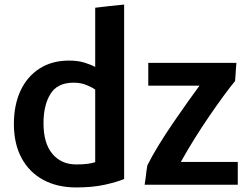

<svg xmlns="http://www.w3.org/2000/svg" viewBox="-20 -805 1101 843"><path d="M525 -785Q494 -782 462 -778.5Q430 -775 398 -771V-511Q382 -520 352.5 -529.5Q323 -539 283 -539Q208 -539 153.5 -504Q99 -469 70 -406.5Q41 -344 41 -261Q41 -173 75 -110.5Q109 -48 170.5 -15Q232 18 314 18Q387 18 440.5 6Q494 -6 525 -19ZM398 -93Q387 -89 366.5 -86Q346 -83 315 -83Q249 -83 210 -129.5Q171 -176 171 -264Q171 -343 201.5 -392.5Q232 -442 303 -442Q335 -442 360 -431.5Q385 -421 398 -412ZM1018 -529H631V-429H856Q833 -398 802.5 -355Q772 -312 739.5 -264.5Q707 -217 677.5 -169Q648 -121 627 -79Q625 -70 623 -53.5Q621 -37 619 -20.5Q617 -4 615 6H1024V-94H774Q800 -141 832 -192.5Q864 -244 897.5 -293Q931 -342 961 -383Q991 -424 1012 -449Q1013 -457 1014 -473Q1015 -489 1016 -505Q1017 -521 1018 -529Z"/></svg>

Font: Repo DemiBold
Style: Regular
Weight: 600
Designer: Stefan Peev
Foundry: Context Ltd
Version: Version 1.502